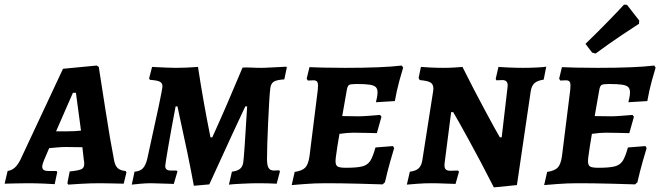

<svg xmlns="http://www.w3.org/2000/svg" viewBox="-42 -794 2861 832"><path d="M502 -53 506 -47 494 2Q483 2 453.5 1Q424 0 393 0Q350 0 308 2.5Q266 5 254 6L250 0L260 -51Q299 -55 311 -61Q323 -67 323 -83Q323 -95 321 -103L315 -156L245 -157Q225 -157 204 -155Q183 -153 171 -152L148 -98Q141 -81 141 -72Q141 -62 147.5 -57.5Q154 -53 170 -53H203L206 -48L195 4Q184 3 146.5 1.5Q109 0 77 0Q43 0 15 1Q-13 2 -22 2L-9 -53Q9 -56 22 -67.5Q35 -79 47 -103L231 -496L377 -510L386 -504Q393 -459 414.5 -321Q436 -183 451 -107Q455 -79 466.5 -67Q478 -55 502 -53ZM253 -225Q282 -225 309 -228L287 -392H274L201 -225Z M734 -300 727 -333H719Q701 -239 687.5 -160.5Q674 -82 674 -75Q674 -55 697 -55H723L727 -51L711 3L681 2L613 0Q593 0 568.5 2Q544 4 529 6L541 -50Q565 -52 577 -64.5Q589 -77 596 -105Q662 -402 662 -420Q662 -434 650.5 -440Q639 -446 608 -448L604 -454L617 -504Q691 -500 721 -500Q764 -500 816 -504Q838 -358 870 -199H878Q938 -331 1009 -501Q1022 -502 1033.5 -501.5Q1045 -501 1053 -501Q1065 -500 1089 -500Q1109 -500 1118 -501L1142 -502L1198 -505Q1201 -502 1201 -502L1190 -450Q1156 -448 1143.5 -439.5Q1131 -431 1129 -409Q1125 -376 1120 -266Q1115 -156 1115 -105Q1115 -77 1122 -66Q1129 -55 1145 -55L1168 -56Q1169 -55 1171 -51L1157 2Q1119 0 1075 0Q1049 0 1007.5 2Q966 4 950 6L963 -50Q986 -53 997.5 -62Q1009 -71 1012 -89Q1016 -114 1029 -333H1021Q1010 -310 996 -279.5Q982 -249 964 -211L865 5L798 11Q776 -110 734 -300Z M1457 -67Q1505 -67 1528 -73Q1551 -79 1562.5 -97Q1574 -115 1585 -155L1661 -161L1666 -152Q1662 -140 1649.5 -96Q1637 -52 1626 -4L1616 5Q1592 4 1512.5 2Q1433 0 1368 0Q1322 0 1278 3.5Q1234 7 1222 8L1235 -49Q1268 -54 1281 -68Q1294 -82 1299 -116L1335 -404Q1336 -412 1336 -423Q1336 -436 1331.5 -441Q1327 -446 1316 -446L1292 -445L1287 -453L1299 -503Q1315 -502 1359.5 -501Q1404 -500 1455 -500Q1617 -500 1699 -510L1705 -501Q1701 -489 1689 -445.5Q1677 -402 1669 -356L1587 -351Q1588 -355 1591 -369Q1594 -383 1594 -393Q1594 -409 1586.5 -416.5Q1579 -424 1560 -427Q1541 -430 1503 -430Q1478 -430 1471 -426Q1464 -422 1461 -405L1441 -291L1513 -290Q1529 -290 1561.5 -292.5Q1594 -295 1605 -296L1611 -288L1591 -217Q1581 -217 1551.5 -218Q1522 -219 1490 -219Q1464 -219 1429 -214L1420 -160Q1419 -150 1415.5 -128.5Q1412 -107 1412 -96Q1412 -78 1421 -72.5Q1430 -67 1457 -67Z M2157 -413 2158 -424Q2158 -447 2135 -447L2109 -446L2106 -452L2118 -504Q2130 -503 2162 -501.5Q2194 -500 2226 -500Q2253 -500 2284 -501.5Q2315 -503 2325 -505L2314 -449Q2287 -445 2274.5 -434Q2262 -423 2258 -400L2198 8L2098 18Q2040 -96 1988.5 -189.5Q1937 -283 1922 -308H1913L1885 -90L1884 -79Q1884 -65 1890 -59.5Q1896 -54 1910 -54L1942 -55L1947 -50L1932 3Q1920 3 1888.5 1.5Q1857 0 1826 0Q1797 0 1764 2.5Q1731 5 1721 6L1734 -50Q1759 -53 1771.5 -64Q1784 -75 1788 -99L1835 -399L1836 -410Q1836 -429 1823.5 -436.5Q1811 -444 1777 -447Q1773 -453 1772 -456L1782 -504Q1791 -503 1821.5 -501.5Q1852 -500 1880 -500Q1903 -500 1928.5 -501.5Q1954 -503 1962 -504Q2011 -406 2060 -315Q2109 -224 2124 -199H2132Z M2551 -67Q2599 -67 2622 -73Q2645 -79 2656.5 -97Q2668 -115 2679 -155L2755 -161L2760 -152Q2756 -140 2743.5 -96Q2731 -52 2720 -4L2710 5Q2686 4 2606.5 2Q2527 0 2462 0Q2416 0 2372 3.5Q2328 7 2316 8L2329 -49Q2362 -54 2375 -68Q2388 -82 2393 -116L2429 -404Q2430 -412 2430 -423Q2430 -436 2425.5 -441Q2421 -446 2410 -446L2386 -445L2381 -453L2393 -503Q2409 -502 2453.5 -501Q2498 -500 2549 -500Q2711 -500 2793 -510L2799 -501Q2795 -489 2783 -445.5Q2771 -402 2763 -356L2681 -351Q2682 -355 2685 -369Q2688 -383 2688 -393Q2688 -409 2680.5 -416.5Q2673 -424 2654 -427Q2635 -430 2597 -430Q2572 -430 2565 -426Q2558 -422 2555 -405L2535 -291L2607 -290Q2623 -290 2655.5 -292.5Q2688 -295 2699 -296L2705 -288L2685 -217Q2675 -217 2645.5 -218Q2616 -219 2584 -219Q2558 -219 2523 -214L2514 -160Q2513 -150 2509.5 -128.5Q2506 -107 2506 -96Q2506 -78 2515 -72.5Q2524 -67 2551 -67ZM2539 -562 2524 -566 2495 -604Q2546 -653 2597 -705.5Q2648 -758 2662 -774L2675 -773L2728 -705L2727 -691Q2711 -681 2654 -643Q2597 -605 2539 -562Z"/></svg>

Font: Alegreya SC
Style: Bold Italic
Weight: 700
Italic angle: -7°
Designer: Juan Pablo del Peral
Foundry: Huerta Tipografica
Version: Version 2.007; ttfautohint (v1.6)